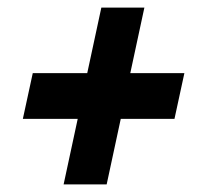

<svg xmlns="http://www.w3.org/2000/svg" viewBox="-20 -542 540 504"><path d="M40 -230 66 -350H209L246 -522H359L322 -350H464L438 -230H297L260 -58H147L184 -230Z"/></svg>

Font: Radio Canada Condensed SemiBold
Style: Italic
Weight: 600
Width: 3
Italic angle: -12°
Designer: Charles Daoud, Etienne Aubert Bonn, Alexandre Saumier Demers, Jacques Le Bailly
Foundry: Radio-Canada
Version: Version 2.104; ttfautohint (v1.8.4.7-5d5b);gftools[0.9.28.de